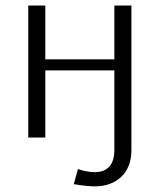

<svg xmlns="http://www.w3.org/2000/svg" viewBox="-20 -492 573 687"><path d="M81.1 0V-472.2H142.1V-279.8H389.2V-472.2H450.2V44.9Q450.2 106 414.1 140.4Q377.9 174.8 318.8 174.8Q292 174.8 244.1 167L258.8 112.8Q292 124 317.9 124Q388.7 124 389.2 44.9V-240.2H142.1V0Z"/></svg>

Font: CMU Bright
Style: Roman
Weight: 500
Version: Version 0.7.0